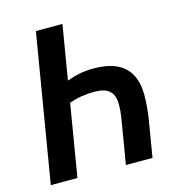

<svg xmlns="http://www.w3.org/2000/svg" viewBox="-105 -788 809 878"><g transform="rotate(-15 300.0 -349.0)"><path d="M27.7 0H153.8L210.6 -340.9C246.8 -354 284.8 -360.8 328.8 -360.8C392.8 -360.8 424 -337.4 424 -275.9C424 -253.2 422.2 -233.3 416.2 -197.4L383.2 0H509.2L538 -173.3C543.7 -209.2 547.6 -247.2 547.6 -287.3C547.6 -402 487.6 -464.8 354.8 -464.8C305.4 -464.8 266.3 -456.3 232.6 -442.5H227.3L269.9 -698.2H144.2Z"/></g></svg>

Font: Margiela Mono Italic SmBold It
Style: Regular
Weight: 600
Designer: Mike Abbink, Paul van der Laan, Pieter van Rosmalen
Foundry: Bold Monday
Version: Version 2.003 2021